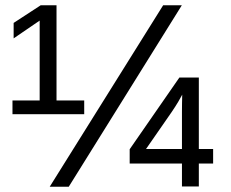

<svg xmlns="http://www.w3.org/2000/svg" viewBox="-20 -708 874 728"><path d="M299.3 -327.1V-274.9H27.3V-327.1H130.4V-629.9L31.7 -562.5V-621.1L134.3 -688H194.3V-327.1ZM669.4 -688 240.7 0H168.5L598.6 -688ZM733.9 -87.9V-1H669.9V-87.9H471.7V-142.1L660.2 -414.1H733.9V-143.1H788.1V-87.9ZM670.9 -349.1Q666 -339.4 656.2 -322.8Q646.5 -306.2 630.9 -283.2L533.7 -143.1H669.9V-284.2Q669.9 -300.3 670.2 -316.7Q670.4 -333 670.9 -349.1Z"/></svg>

Font: Arimo Nerd Font
Style: Regular
Weight: 400
Designer: Steve Matteson
Foundry: Monotype Imaging Inc.
Version: Version 1.33;Nerd Fonts 3.2.1